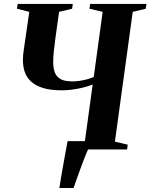

<svg xmlns="http://www.w3.org/2000/svg" viewBox="-20 -763 768 980"><path d="M283 196.5Q286 175 291.5 143.8Q297 112.5 303 77.8Q309 43 315 11Q321 -21 325 -42.5H445L429.5 0Q420.5 19 410.8 44.5Q401 70 390.8 97.5Q380.5 125 371.5 150.8Q362.5 176.5 355.5 196.5ZM319.5 0 323 -24.5 413 -40 453 -331.5Q430.5 -322.5 403.8 -316Q377 -309.5 349 -305.8Q321 -302 295.5 -302Q237 -302 198.5 -314.2Q160 -326.5 137.8 -347.5Q115.5 -368.5 106.2 -396.2Q97 -424 97 -455.5Q97 -469 98.2 -483Q99.5 -497 101.5 -510L129.5 -702.5L66.5 -718.5L70 -743H351.5L348 -718.5L281.5 -702.5L263.5 -573.5Q258.5 -535.5 255 -503.8Q251.5 -472 251.5 -446.5Q251.5 -413 260.8 -391Q270 -369 291.2 -358.2Q312.5 -347.5 349.5 -347.5Q366 -347.5 385.5 -350.2Q405 -353 424.2 -358.2Q443.5 -363.5 458.5 -370L504 -702.5L436.5 -718.5L440 -743H727.5L724 -718.5L657.5 -702.5L566.5 -40L632 -24.5L628.5 0Z"/></svg>

Font: Merriweather 120pt
Style: Bold Italic
Weight: 700
Italic angle: -7.8°
Version: Version 2.101